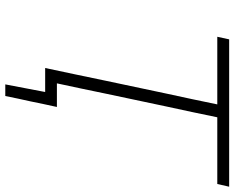

<svg xmlns="http://www.w3.org/2000/svg" viewBox="-102 -651 908 744"><g transform="rotate(90 352.0 -279.0)"><path d="M243.5 0Q256 -59.5 268 -115.5Q279.5 -171.5 293.5 -237.5L342.5 -469Q354.5 -523.5 364.5 -571Q374.5 -618.5 384.5 -667H122.5L132.5 -713H703.5L693 -667H434.5Q424 -618.5 414.5 -571Q404.5 -523.5 392.5 -469L343.5 -237.5Q332.5 -184.5 322.8 -138.2Q313 -92 303 -45.5H394.5Q389 -20.5 383.5 5.2Q378 31 373 56Q367.5 80.5 362.2 105.2Q357 130 352 154.5H307L336.5 0Z"/></g></svg>

Font: Heraclito ExtraLight
Style: Italic
Weight: 200
Italic angle: -12°
Designer: Kostas Bartsokas (font) & Cristiano Sobral (main changes)
Foundry: Kostas Bartsokas (font) & Cristiano Sobral (main changes)
Version: Version 1.00;July 8, 2020;FontCreator 13.0.0.2655 64-bit